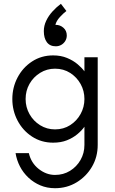

<svg xmlns="http://www.w3.org/2000/svg" viewBox="-20 -742 605 1012"><path d="M270 250Q228 250 192.5 235Q157 220 129.5 194Q102 168 85 135Q68 102 62 65H132Q144 117 184 148.5Q224 180 270 180Q314 180 349 158.5Q384 137 404.5 101Q425 65 425 22V-74Q411 -54 387.5 -34.5Q364 -15 332.5 -2.5Q301 10 260 10Q198 10 149 -22Q100 -54 72.5 -106.5Q45 -159 45 -220Q45 -281 72.5 -333.5Q100 -386 149 -418Q198 -450 260 -450Q301 -450 333.5 -436.5Q366 -423 389 -403.5Q412 -384 425 -366V-440H495V22Q495 85 465 136.5Q435 188 384 219Q333 250 270 250ZM270 -60Q315 -60 350 -82.5Q385 -105 405 -141.5Q425 -178 425 -220Q425 -263 405 -299Q385 -335 350 -357.5Q315 -380 270 -380Q227 -380 191.5 -358Q156 -336 135.5 -300Q115 -264 115 -220Q115 -177 135.5 -140.5Q156 -104 191.5 -82Q227 -60 270 -60ZM301 -722 330 -684Q315 -673 296 -652.5Q277 -632 272 -611H274Q297 -611 314.5 -595.5Q332 -580 332 -555Q332 -539 324 -526Q316 -513 303 -505.5Q290 -498 274 -498Q243 -498 227 -519.5Q211 -541 211 -578Q211 -606 223.5 -632.5Q236 -659 257 -682Q278 -705 301 -722Z"/></svg>

Font: Teachers
Style: Regular
Weight: 400
Designer: Alfredo Marco Pradil, Chank Diesel
Version: Version 1.001